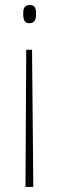

<svg xmlns="http://www.w3.org/2000/svg" viewBox="-20 -547 234 761"><path d="M123 -493C123 -515 118 -527 98 -527C75 -527 72 -511 72 -493C72 -467 78 -455 97 -455C117 -455 123 -469 123 -493ZM84 -350 81 194H112L107 -350Z"/></svg>

Font: Noto Sans Kannada ExtraCondensed Thin
Style: Regular
Weight: 100
Width: 2
Designer: Jelle Bosma - Monotype Design Team
Foundry: Monotype Imaging Inc.
Version: Version 2.005